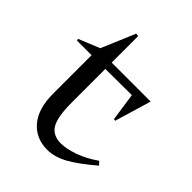

<svg xmlns="http://www.w3.org/2000/svg" viewBox="-173 -649 762 762"><g transform="rotate(45 208.0 -268.0)"><path d="M-2.9 -377.9 85.9 -414.1 146 -556.2 158.2 -554.2V-405.8H377L331.1 -252L323.2 -253.9L306.2 -371.1L158.2 -370.1V-183.1Q158.2 -100.6 177.7 -68.4Q197.3 -36.1 242.2 -36.1Q273.4 -36.1 315.2 -51Q356.9 -65.9 398.9 -95.2L412.1 -81.1Q348.6 -26.9 305.4 -3.4Q262.2 20 222.2 20Q157.7 20 119.4 -25.1Q81.1 -70.3 81.1 -153.8V-370.1H-1Z"/></g></svg>

Font: Halibut
Style: Regular
Weight: 400
Designer: Matteo Maggi
Foundry: Collletttivo
Version: Version 3.080 | FøM Fix